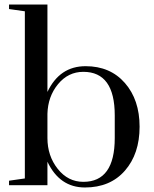

<svg xmlns="http://www.w3.org/2000/svg" viewBox="-20 -820 680 850"><path d="M20 0V-20L90 -30V-770L20 -780V-800H190V-413Q244 -527 359 -527Q468 -527 533 -452.5Q598 -378 598 -259Q598 -139 533 -64.5Q468 10 356 10Q244 10 190 -104V0ZM488 -209V-309Q488 -502 349 -502Q282 -502 237 -447.5Q192 -393 190 -316V-209Q190 -130 235.5 -72.5Q281 -15 349 -15Q488 -15 488 -209Z"/></svg>

Font: Prata
Style: Regular
Weight: 400
Designer: Cyreal (www.cyreal.org)
Foundry: Cyreal (www.cyreal.org)
Version: Version 1.010